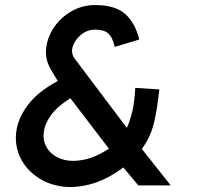

<svg xmlns="http://www.w3.org/2000/svg" viewBox="-20 -732 779 758"><path d="M526 0 467 -71Q397 -19 330.5 -3Q264 13 209 1.5Q154 -10 114 -42.5Q74 -75 55.5 -120.5Q37 -166 45 -217.5Q53 -269 92 -320Q131 -371 208 -412L180 -459Q157 -499 162.5 -543.5Q168 -588 194.5 -626Q221 -664 263 -688Q305 -712 355 -712Q434 -712 473.5 -677.5Q513 -643 530 -576L433 -547Q424 -587 405.5 -601.5Q387 -616 351 -615Q323 -614 300 -595Q277 -576 268 -550.5Q259 -525 273 -503L481 -227Q494 -257 502.5 -293Q511 -329 514 -385L609 -379Q601 -303 588 -247.5Q575 -192 540 -144L654 0ZM410 -145 258 -344Q203 -310 178 -272.5Q153 -235 152 -200.5Q151 -166 171 -140Q191 -114 226.5 -103Q262 -92 309 -101Q356 -110 410 -145Z"/></svg>

Font: Kulim Park SemiBold
Style: Italic
Weight: 600
Italic angle: -8°
Designer: Noponies / Dale Sattler
Foundry: Noponies
Version: Version 1.000; ttfautohint (v1.8.3)